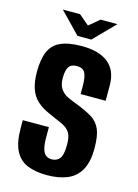

<svg xmlns="http://www.w3.org/2000/svg" viewBox="-113 -791 617 860"><g transform="rotate(15 195.5 -360.5)"><path d="M192 7Q139 7 101.5 -8Q64 -23 44 -61Q24 -99 24 -168V-203Q55 -203 85 -203Q115 -203 145 -203V-158Q145 -121 151 -101.5Q157 -82 168 -74.5Q179 -67 194 -67Q217 -67 230.5 -83.5Q244 -100 244 -148Q244 -185 232.5 -203.5Q221 -222 196 -233.5Q171 -245 132 -262Q97 -277 74 -298Q51 -319 40 -351Q29 -383 29 -429Q29 -487 44.5 -523Q60 -559 96.5 -575.5Q133 -592 195 -592Q275 -592 317.5 -557.5Q360 -523 360 -454V-383Q331 -383 302.5 -383Q274 -383 244 -383V-419Q244 -464 233.5 -482Q223 -500 196 -500Q170 -500 159 -484Q148 -468 148 -432Q148 -399 161.5 -380.5Q175 -362 196 -352.5Q217 -343 241 -334Q285 -317 313 -299.5Q341 -282 354 -251.5Q367 -221 367 -164Q367 -100 345.5 -62.5Q324 -25 284.5 -9Q245 7 192 7ZM163 -631 69 -728H149L196 -688L244 -728H322L227 -631Z"/></g></svg>

Font: Alumni Sans
Style: Bold
Weight: 700
Designer: Robert E. Leuschke
Foundry: Robert E. Leuschke
Version: Version 1.018